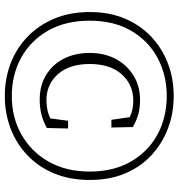

<svg xmlns="http://www.w3.org/2000/svg" viewBox="8 -736 742 798"><g transform="rotate(90 379.0 -337.0)"><path d="M66 -339Q66 -238 107.5 -165.5Q149 -93 220 -54Q291 -15 379 -15Q468 -15 539 -55Q610 -95 651.5 -167.5Q693 -240 693 -339Q693 -438 651.5 -510Q610 -582 539 -620.5Q468 -659 379 -659Q291 -659 220 -620.5Q149 -582 107.5 -510.5Q66 -439 66 -339ZM30 -339Q30 -421 57.5 -485.5Q85 -550 133 -595Q181 -640 244 -664Q307 -688 379 -688Q451 -688 514 -664Q577 -640 625.5 -595Q674 -550 701 -485.5Q728 -421 728 -339Q728 -257 701 -191.5Q674 -126 625.5 -80Q577 -34 514 -10Q451 14 379 14Q307 14 244 -10Q181 -34 133 -80Q85 -126 57.5 -191.5Q30 -257 30 -339ZM396 -159Q414 -159 433.5 -162.5Q453 -166 472 -175L482 -249H514L512 -161Q484 -145 455 -138Q426 -131 394 -131Q336 -131 292 -157.5Q248 -184 224 -231Q200 -278 200 -339Q200 -400 225 -447Q250 -494 294 -521Q338 -548 394 -548Q429 -548 454.5 -541Q480 -534 508 -518L510 -429H478L467 -505Q451 -513 434.5 -516.5Q418 -520 399 -520Q332 -520 289 -472Q246 -424 246 -339Q246 -254 288.5 -206.5Q331 -159 396 -159Z"/></g></svg>

Font: Source Serif Pro Light
Style: Regular
Weight: 300
Designer: Frank Grießhammer
Foundry: Adobe Systems Incorporated
Version: Version 3.001;hotconv 1.0.111;makeotfexe 2.5.65597